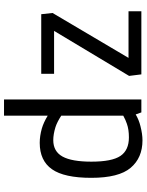

<svg xmlns="http://www.w3.org/2000/svg" viewBox="90 -792 708 927"><g transform="rotate(-90 443.5 -329.0)"><path d="M229 5.4Q144.5 5.4 96.2 -51.8Q47.9 -108.9 47.9 -241.7Q47.9 -372.6 89.4 -431.6Q130.9 -490.7 216.8 -490.7Q250 -490.7 286.1 -480.5Q314.9 -472.2 348.1 -452.1V-663.1H426.3V0H363.8L354 -27.3Q327.6 -11.7 297.4 -4.4Q259.3 5.4 229 5.4ZM243.2 -60.1Q281.2 -60.1 308.6 -69.8Q326.7 -75.7 348.1 -87.4V-386.7Q317.4 -406.7 293 -414.6Q258.3 -425.3 230 -425.3Q175.3 -425.3 150.6 -380.6Q126 -335.9 126 -241.2Q126 -142.1 153.6 -101.1Q181.2 -60.1 243.2 -60.1ZM547.4 0 540 -59.1 757.3 -421.4H550.3V-483.4H837.9L843.8 -428.7L627 -62H852.1V0Z"/></g></svg>

Font: Anaheim Medium
Style: Regular
Weight: 500
Version: Version 2.001